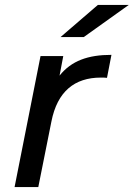

<svg xmlns="http://www.w3.org/2000/svg" viewBox="-20 -757 541 777"><path d="M501 -737H376L225 -607H319ZM221 -451 236 -530H144L39 0H135L188 -265C212 -387 282 -443 388 -443C398 -443 404 -443 413 -442L431 -535C336 -535 269 -511 221 -451Z"/></svg>

Font: AWKNG-Font Medium
Style: Italic
Weight: 500
Italic angle: -11.3°
Designer: Awakening Church
Foundry: Awakening Church
Version: Version 1.700;PS 001.700;hotconv 1.0.88;makeotf.lib2.5.64775